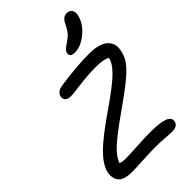

<svg xmlns="http://www.w3.org/2000/svg" viewBox="-289 -1095 1208 1208"><g transform="rotate(-45 315.0 -491.0)"><path d="M415 -777.8Q393.6 -777.8 383.8 -786.1Q374 -794.4 377 -809.1Q379.9 -823.2 389.4 -832.8Q398.9 -842.3 423.8 -858.9Q453.1 -878.4 467.5 -895.5Q481.9 -912.6 496.1 -941.9Q508.8 -969.2 522 -979.7Q535.2 -990.2 551.8 -990.2Q577.6 -990.2 588.4 -973.9Q599.1 -957.5 594.2 -932.1Q581.5 -871.6 525.4 -824.7Q469.2 -777.8 415 -777.8ZM137.2 7.8Q68.8 7.8 43.9 -20.8Q19 -49.3 26.9 -97.2Q38.1 -151.4 100.8 -215.1Q163.6 -278.8 320.8 -386.2Q437 -466.8 485.8 -514.9Q534.7 -563 542 -603Q512.7 -621.1 442.9 -621.1Q374.5 -621.1 297.4 -611.1Q220.2 -601.1 204.1 -601.1Q178.2 -601.1 164.8 -612.8Q151.4 -624.5 155.8 -647Q164.1 -681.2 210.9 -688Q358.9 -710 471.2 -710Q561 -710 600.1 -675.5Q639.2 -641.1 627.9 -585Q621.6 -552.7 609.4 -528.6Q597.2 -504.4 566.2 -472.4Q535.2 -440.4 488.3 -404.3Q441.4 -368.2 358.9 -310.1Q233.9 -222.2 183.8 -175.3Q133.8 -128.4 121.1 -87.9Q139.2 -80.1 165 -80.1Q197.3 -80.1 271.5 -84.5Q345.7 -88.9 387.2 -88.9Q480.5 -88.9 519.3 -74.5Q558.1 -60.1 551.8 -27.8Q543.9 6.8 495.1 6.8Q476.6 6.8 435.5 3.4Q394.5 0 352.1 0Q311 0 239 3.9Q167 7.8 137.2 7.8Z"/></g></svg>

Font: Shantell Sans Normal
Style: Italic
Weight: 400
Italic angle: -11.31°
Designer: Stephen Nixon, Anya Danilova, Shantell Martin
Foundry: Arrow Type
Version: Version 1.006;[559af2be0]